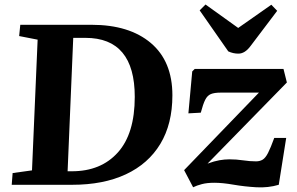

<svg xmlns="http://www.w3.org/2000/svg" viewBox="-20 -820 1320 852"><path d="M32 0 36 -52 122 -64 147 -644 65 -660 70 -710H386Q554 -710 649.5 -629Q745 -548 745 -397Q745 -270 691.5 -181.5Q638 -93 538.5 -46.5Q439 0 300 0ZM280 -60H299Q428 -60 503 -143.5Q578 -227 578 -390Q578 -652 359 -652H305ZM844 -514H1238L1253 -454L901 -94Q931 -105 954 -109Q977 -113 998 -113Q1029 -113 1059 -108.5Q1089 -104 1116 -104Q1133 -104 1145.5 -111.5Q1158 -119 1169.5 -141.5Q1181 -164 1197 -208H1250L1217 0Q1170 14 1117.5 11Q1065 8 1016 -0.5Q967 -9 931 -9Q899 -9 876 -3Q853 3 837 11L797 -65L1129 -409H959Q931 -409 915.5 -402.5Q900 -396 890.5 -377Q881 -358 871 -320L816 -317L833 -503ZM866 -774 892 -800 1037 -696 1184 -799 1210 -772 1092 -616Q1067 -582 1038 -582Q1026 -582 1015 -584.5Q1004 -587 993 -592Z"/></svg>

Font: Literata 36pt
Style: Bold Italic
Weight: 700
Italic angle: -2°
Designer: Latin by Veronika Burian and Jose Scaglione. Greek by Irene Vlachou. Cyrillic by Vera Evstafieva
Foundry: TypeTogether
Version: Version 3.002